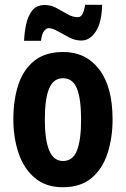

<svg xmlns="http://www.w3.org/2000/svg" viewBox="-20 -775 528 805"><path d="M452 -274Q452 -199 431.5 -134Q411 -69 365 -29.5Q319 10 243 10Q172 10 126 -29Q80 -68 58 -132.5Q36 -197 36 -274Q36 -358 57.5 -421.5Q79 -485 125 -521Q171 -557 245 -557Q340 -557 396 -484Q452 -411 452 -274ZM168 -273Q168 -188 186.5 -144Q205 -100 244 -100Q285 -100 302.5 -143.5Q320 -187 320 -274Q320 -361 302.5 -404Q285 -447 244 -447Q204 -447 186 -404Q168 -361 168 -273ZM81 -604Q82 -636 89 -670.5Q96 -705 114 -729.5Q132 -754 168 -754Q194 -754 217.5 -741Q241 -728 263 -715.5Q285 -703 306 -703Q319 -703 326 -716.5Q333 -730 337 -755H408Q407 -682 382 -643.5Q357 -605 321 -605Q295 -605 270 -618Q245 -631 222.5 -644Q200 -657 184 -657Q174 -657 164.5 -644.5Q155 -632 152 -604Z"/></svg>

Font: Noto Sans Lao UI ExtCond
Style: Bold
Weight: 700
Width: 2
Designer: Monotype Design Team
Foundry: Monotype Imaging Inc.
Version: Version 2.000; ttfautohint (v1.8.4.7-5d5b)